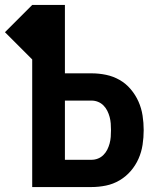

<svg xmlns="http://www.w3.org/2000/svg" viewBox="-51 -755 671 775"><path d="M79 0V-515L-31 -625L79 -735H211V-459H318Q348 -459 377 -453Q406 -447 431.5 -432.5Q457 -418 476.5 -395Q496 -372 508 -345Q520 -318 524.5 -288.5Q529 -259 529 -230Q529 -200 524.5 -170.5Q520 -141 508 -114Q496 -87 476.5 -64.5Q457 -42 431.5 -27Q406 -12 377 -6Q348 0 318 0ZM211 -110H318Q332 -110 344.5 -115Q357 -120 366.5 -129.5Q376 -139 382 -151Q388 -163 391.5 -176Q395 -189 396 -202.5Q397 -216 397 -230Q397 -243 396 -256.5Q395 -270 391.5 -283Q388 -296 382 -308Q376 -320 366.5 -329.5Q357 -339 344.5 -344Q332 -349 318 -349H211Z"/></svg>

Font: Iosevka Curly XBdEx
Style: Regular
Weight: 800
Width: 7
Monospace: yes
Designer: Belleve Invis
Foundry: Belleve Invis
Version: Version 11.1.0; ttfautohint (v1.8.3)